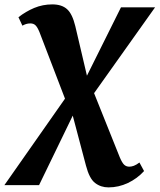

<svg xmlns="http://www.w3.org/2000/svg" viewBox="-84 -580 710 853"><path d="M398 252.5Q364 252.5 338.5 233Q313 213.5 298 156L234.5 -84L210 -128L91.5 -437Q82.5 -459 73.8 -467.5Q65 -476 51 -476Q40 -476 31.8 -473.2Q23.5 -470.5 15.5 -466L-2 -503.5Q30.5 -529 68.2 -544.8Q106 -560.5 148.5 -560.5Q190.5 -560.5 214 -539.2Q237.5 -518 250.5 -464L307 -223.5L328 -181L448 118.5Q458.5 143.5 467.8 152Q477 160.5 490.5 160.5Q500 160.5 510.8 156.5Q521.5 152.5 535.5 142L556 180Q525.5 213.5 484.2 233Q443 252.5 398 252.5ZM-64.5 242.5 219 -162 287 -213 453.5 -547.5H605L319 -145L249.5 -87.5L89.5 242.5Z"/></svg>

Font: Merriweather 36pt Black
Style: Italic
Weight: 900
Italic angle: -7.8°
Version: Version 2.101